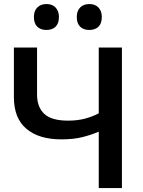

<svg xmlns="http://www.w3.org/2000/svg" viewBox="-20 -954 723 974"><path d="M481 0V-286Q446.5 -271 400.5 -259Q354.5 -247 291 -247Q177.5 -247 114 -300.5Q50.5 -354 50.5 -461.5V-713H168V-474.5Q168 -410.5 204.8 -376.2Q241.5 -342 325.5 -342Q374 -342 412.2 -352.5Q450.5 -363 481 -379V-713H598.5V0ZM432.5 -802Q404 -802 386.8 -818.5Q369.5 -835 369.5 -868Q369.5 -899 386.8 -916.2Q404 -933.5 433.5 -933.5Q463 -933.5 479.8 -915.5Q496.5 -897.5 496.5 -868Q496.5 -835 479.5 -818.5Q462.5 -802 432.5 -802ZM215 -802Q186.5 -802 169.2 -818.5Q152 -835 152 -868Q152 -899 169.2 -916.2Q186.5 -933.5 216 -933.5Q245.5 -933.5 262.2 -915.5Q279 -897.5 279 -868Q279 -835 262 -818.5Q245 -802 215 -802Z"/></svg>

Font: Heraclito Medium
Style: Regular
Weight: 500
Designer: Kostas Bartsokas (font) & Cristiano Sobral (main changes)
Foundry: Kostas Bartsokas (font) & Cristiano Sobral (main changes)
Version: Version 1.00;July 8, 2020;FontCreator 13.0.0.2655 64-bit